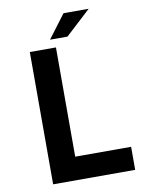

<svg xmlns="http://www.w3.org/2000/svg" viewBox="-97 -974 796 1042"><g transform="rotate(-10 301.0 -452.5)"><path d="M229.5 -775.9H325.7L465.3 -904.8H326.7ZM109.9 0H562V-127H253.9V-729H109.9Z"/></g></svg>

Font: Hack
Style: Bold
Weight: 700
Monospace: yes
Designer: Christopher Simpkins
Foundry: Christopher Simpkins
Version: Version 2.010